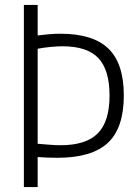

<svg xmlns="http://www.w3.org/2000/svg" viewBox="-20 -760 556 780"><path d="M77 -740H133V-616Q157 -619 179.5 -621Q202 -623 225 -623Q358 -623 420.5 -562.5Q483 -502 483 -372Q483 -240 418 -179.5Q353 -119 213 -119Q175 -119 133 -122V0H77ZM226 -170Q329 -170 377 -218Q425 -266 425 -372Q425 -476 379.5 -524Q334 -572 234 -572Q214 -572 187 -569.5Q160 -567 133 -562V-176Q156 -174 181 -172Q206 -170 226 -170Z"/></svg>

Font: Encode Sans Compressed
Style: Light
Weight: 300
Designer: Pablo Impallari, Andres Torresi
Foundry: Pablo Impallari, Andres Torresi
Version: Version 1.000; ttfautohint (v1.00) -l 8 -r 50 -G 200 -x 14 -